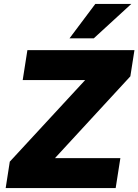

<svg xmlns="http://www.w3.org/2000/svg" viewBox="-20 -961 707 981"><path d="M9 0 30 -135 466 -607 472 -552H96L120 -705H667L646 -571L211 -99L204 -153H595L571 0ZM335 -765 467 -941H651L459 -765Z"/></svg>

Font: Nunito Sans 11pt Black
Style: Italic
Weight: 900
Italic angle: -9°
Version: Version 3.101;gftools[0.9.27]